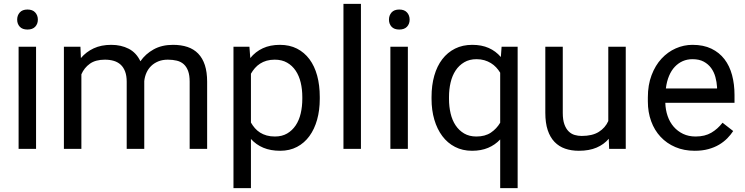

<svg xmlns="http://www.w3.org/2000/svg" viewBox="-20 -770 3855 993"><path d="M166.5 0H76.2V-528.3H166.5ZM68.8 -668.5Q68.8 -690.4 82.3 -705.6Q95.7 -720.7 122.1 -720.7Q148.4 -720.7 162.1 -705.6Q175.8 -690.4 175.8 -668.5Q175.8 -646.5 162.1 -631.8Q148.4 -617.2 122.1 -617.2Q95.7 -617.2 82.3 -631.8Q68.8 -646.5 68.8 -668.5Z M396 -528.3 398.4 -469.7Q425.8 -502 464.6 -520Q503.4 -538.1 555.2 -538.1Q606.4 -538.1 645.8 -517.8Q685.1 -497.6 706.1 -453.1Q732.4 -491.2 774.7 -514.6Q816.9 -538.1 874.5 -538.1Q917 -538.1 949.7 -527.1Q982.4 -516.1 1005.1 -492.7Q1027.8 -469.2 1039.6 -433.1Q1051.3 -397 1051.3 -347.2V0H960.9V-347.7Q960.9 -380.9 952.9 -402.8Q944.8 -424.8 930.2 -438Q915.5 -451.2 894.5 -456.3Q873.5 -461.4 848.1 -461.4Q820.3 -461.4 798.8 -452.6Q777.3 -443.8 762 -429Q746.6 -414.1 737.5 -393.8Q728.5 -373.5 726.1 -350.6V0H635.3V-347.2Q635.3 -377.9 627.2 -399.7Q619.1 -421.4 604.5 -435.1Q589.8 -448.7 569.1 -455.1Q548.3 -461.4 522.5 -461.4Q474.1 -461.4 444.8 -440.4Q415.5 -419.4 400.9 -385.7V0H310.5V-528.3Z M1633.8 -258.3Q1633.8 -200.2 1620.1 -151.1Q1606.4 -102.1 1580.3 -66.2Q1554.2 -30.3 1516.1 -10.3Q1478 9.8 1429.2 9.8Q1379.4 9.8 1342 -5.9Q1304.7 -21.5 1277.8 -51.3V203.1H1187.5V-528.3H1270L1274.4 -469.7Q1301.3 -502.9 1339.4 -520.5Q1377.4 -538.1 1427.7 -538.1Q1477.5 -538.1 1515.9 -518.6Q1554.2 -499 1580.6 -463.6Q1606.9 -428.2 1620.4 -378.7Q1633.8 -329.1 1633.8 -268.6ZM1543.5 -268.6Q1543.5 -308.1 1535.2 -343Q1526.9 -377.9 1509.3 -404.3Q1491.7 -430.7 1464.8 -446Q1438 -461.4 1400.9 -461.4Q1377.9 -461.4 1359.1 -456.1Q1340.3 -450.7 1325.2 -440.9Q1310.1 -431.2 1298.3 -417.7Q1286.6 -404.3 1277.8 -388.7V-136.2Q1286.6 -120.6 1298.3 -107.2Q1310.1 -93.8 1325.2 -84.2Q1340.3 -74.7 1359.4 -69.3Q1378.4 -64 1401.9 -64Q1438.5 -64 1465.1 -79.6Q1491.7 -95.2 1509.3 -121.6Q1526.9 -147.9 1535.2 -183.3Q1543.5 -218.8 1543.5 -258.3Z M1846.7 0H1756.3V-750H1846.7Z M2089.4 0H1999V-528.3H2089.4ZM1991.7 -668.5Q1991.7 -690.4 2005.1 -705.6Q2018.6 -720.7 2044.9 -720.7Q2071.3 -720.7 2085 -705.6Q2098.6 -690.4 2098.6 -668.5Q2098.6 -646.5 2085 -631.8Q2071.3 -617.2 2044.9 -617.2Q2018.6 -617.2 2005.1 -631.8Q1991.7 -646.5 1991.7 -668.5Z M2211.9 -268.6Q2211.9 -329.1 2226.1 -378.7Q2240.2 -428.2 2267.3 -463.6Q2294.4 -499 2333.5 -518.6Q2372.6 -538.1 2422.4 -538.1Q2470.7 -538.1 2507.3 -522Q2543.9 -505.9 2570.3 -475.1L2574.2 -528.3H2657.2V203.1H2566.9V-48.8Q2540.5 -20.5 2504.4 -5.4Q2468.3 9.8 2421.4 9.8Q2372.1 9.8 2333.3 -10.3Q2294.4 -30.3 2267.6 -66.2Q2240.7 -102.1 2226.3 -151.1Q2211.9 -200.2 2211.9 -258.3ZM2302.2 -258.3Q2302.2 -218.8 2310.5 -183.3Q2318.8 -147.9 2336.4 -121.6Q2354 -95.2 2380.6 -79.6Q2407.2 -64 2443.8 -64Q2488.8 -64 2518.6 -84Q2548.3 -104 2566.9 -135.3V-394Q2557.6 -409.2 2545.7 -421.9Q2533.7 -434.6 2518.6 -443.8Q2503.4 -453.1 2485.1 -458.5Q2466.8 -463.9 2444.8 -463.9Q2407.7 -463.9 2380.9 -448Q2354 -432.1 2336.4 -405.5Q2318.8 -378.9 2310.5 -343.5Q2302.2 -308.1 2302.2 -268.6Z M3128.4 -52.2Q3103.5 -22.9 3065.4 -6.6Q3027.3 9.8 2973.6 9.8Q2934.6 9.8 2902.8 -1.2Q2871.1 -12.2 2848.1 -35.9Q2825.2 -59.6 2812.7 -96.9Q2800.3 -134.3 2800.3 -187V-528.3H2890.6V-186Q2890.6 -150.4 2898.9 -127.2Q2907.2 -104 2920.9 -90.6Q2934.6 -77.1 2952.1 -72Q2969.7 -66.9 2988.3 -66.9Q3043.5 -66.9 3076.9 -87.9Q3110.4 -108.9 3126 -144V-528.3H3216.3V0H3130.4Z M3572.8 9.8Q3517.6 9.8 3472.9 -9.3Q3428.2 -28.3 3396.5 -62.3Q3364.7 -96.2 3347.7 -143.1Q3330.6 -189.9 3330.6 -245.6V-266.1Q3330.6 -330.6 3349.9 -381.3Q3369.1 -432.1 3401.4 -466.8Q3433.6 -501.5 3475.1 -519.8Q3516.6 -538.1 3561.5 -538.1Q3618.2 -538.1 3659.2 -518.3Q3700.2 -498.5 3726.8 -463.9Q3753.4 -429.2 3766.1 -381.8Q3778.8 -334.5 3778.8 -278.8V-238.3H3420.9Q3421.9 -201.7 3432.9 -169.9Q3443.8 -138.2 3464.1 -114.7Q3484.4 -91.3 3512.9 -77.6Q3541.5 -64 3577.6 -64Q3625.5 -64 3658.7 -83.5Q3691.9 -103 3716.8 -135.3L3772 -92.3Q3759.3 -72.8 3741.2 -54.4Q3723.1 -36.1 3699 -21.7Q3674.8 -7.3 3643.6 1.2Q3612.3 9.8 3572.8 9.8ZM3561.5 -463.9Q3534.2 -463.9 3511.2 -453.9Q3488.3 -443.8 3470.2 -424.8Q3452.1 -405.8 3440.2 -377.4Q3428.2 -349.1 3423.8 -312.5H3688.5V-319.3Q3687 -345.7 3679.9 -371.6Q3672.9 -397.5 3658 -418Q3643.1 -438.5 3619.6 -451.2Q3596.2 -463.9 3561.5 -463.9Z"/></svg>

Font: RobotoDraft
Style: Regular
Weight: 400
Designer: Google
Foundry: Google
Version: Version 2.000988-w1; 2014